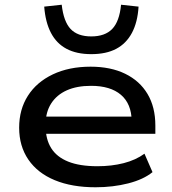

<svg xmlns="http://www.w3.org/2000/svg" viewBox="-20 -783 728 812"><path d="M384 9Q284 9 211.5 -21Q139 -51 100 -108Q61 -165 61 -243Q61 -320 98 -378Q135 -436 203.5 -468.5Q272 -501 363 -501Q448 -501 509.5 -471Q571 -441 604 -385.5Q637 -330 637 -252V-217H149V-290H560L537 -271Q536 -344 491.5 -382Q447 -420 365 -420Q305 -420 262.5 -401Q220 -382 196.5 -345.5Q173 -309 173 -258V-249Q173 -194 196.5 -156.5Q220 -119 268.5 -99.5Q317 -80 392 -80Q452 -80 503 -93Q554 -106 591 -133L625 -55Q587 -24 522.5 -7.5Q458 9 384 9ZM366 -554Q304 -554 261.5 -576.5Q219 -599 195.5 -644Q172 -689 167 -755L241 -763Q249 -692 278.5 -660.5Q308 -629 366 -629Q424 -629 454.5 -660.5Q485 -692 492 -763L566 -755Q562 -689 538 -644Q514 -599 471.5 -576.5Q429 -554 366 -554Z"/></svg>

Font: Nunito Sans 10pt Expanded SemiBold
Style: Regular
Weight: 600
Width: 7
Designer: Vernon Adams
Foundry: Vernon Adams
Version: Version 3.101;gftools[0.9.27]